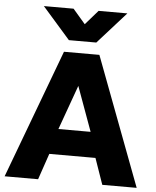

<svg xmlns="http://www.w3.org/2000/svg" viewBox="-61 -988 847 1040"><g transform="rotate(5 362.5 -468.5)"><path d="M3.5 0 265 -700H457.5L721.5 0H534.5L485 -142H234L185.5 0ZM271.5 -280.5H446.5L358.5 -522.5ZM286 -765 135 -937H296.5L364 -858.5L432.5 -937H589L435 -765Z"/></g></svg>

Font: Geologica
Style: Bold
Weight: 700
Designer: Sindre Bremnes, Frode Helland
Foundry: Monokrom Skriftforlag AS
Version: Version 1.010; ttfautohint (v1.8.4.7-5d5b);gftools[0.9.28]